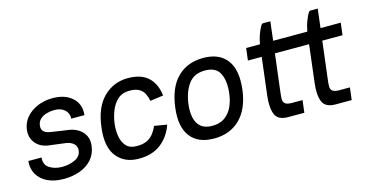

<svg xmlns="http://www.w3.org/2000/svg" viewBox="-69 -926 2352 1237"><g transform="rotate(-15 1107.0 -307.5)"><path d="M232 11Q168 11 123 -11Q78 -33 56 -71.5Q34 -110 39 -160H127Q122 -112 157 -89.5Q192 -67 240 -67Q289 -67 327.5 -85.5Q366 -104 370 -142Q373 -169 354.5 -186.5Q336 -204 303 -209Q277 -212 244.5 -216.5Q212 -221 186 -224Q133 -233 104.5 -269.5Q76 -306 82 -357Q88 -404 118 -438.5Q148 -473 194 -492Q240 -511 294 -511Q375 -511 423.5 -468.5Q472 -426 465 -352H377Q379 -388 354 -411Q329 -434 285 -434Q260 -434 234.5 -427Q209 -420 191 -404Q173 -388 170 -361Q163 -311 229 -303Q234 -302 254.5 -299Q275 -296 300.5 -292Q326 -288 344 -286Q402 -276 433.5 -239.5Q465 -203 458 -149Q451 -95 419 -59.5Q387 -24 338 -6.5Q289 11 232 11Z M731 10Q637 10 585.5 -55Q534 -120 550 -247Q566 -379 633.5 -444.5Q701 -510 795 -510Q884 -510 931 -466Q978 -422 987 -343L899 -331Q894 -357 883 -379.5Q872 -402 849 -415.5Q826 -429 785 -429Q736 -429 705.5 -401Q675 -373 659 -331Q643 -289 638 -247Q633 -208 639 -167.5Q645 -127 668.5 -99.5Q692 -72 741 -72Q783 -72 810 -86Q837 -100 853.5 -122.5Q870 -145 880 -169L964 -155Q937 -78 878.5 -33.5Q820 11 731 10Z M1042 -245Q1058 -377 1125 -443.5Q1192 -510 1298 -510Q1404 -510 1455 -443.5Q1506 -377 1490 -245Q1474 -121 1407 -55.5Q1340 10 1234 10Q1128 10 1077.5 -55.5Q1027 -121 1042 -245ZM1244 -72Q1293 -72 1326 -95Q1359 -118 1377.5 -157Q1396 -196 1402 -245Q1412 -326 1387 -377.5Q1362 -429 1288 -429Q1215 -429 1177.5 -377.5Q1140 -326 1130 -245Q1124 -196 1132.5 -157Q1141 -118 1168 -95Q1195 -72 1244 -72Z M1583 -500H1675V-501Q1677 -513 1682.5 -534Q1688 -555 1696.5 -576Q1705 -597 1713 -611.5Q1721 -626 1728 -626H1778L1763 -500H1991V-501Q1993 -513 1998.5 -534Q2004 -555 2012.5 -576Q2021 -597 2029 -611.5Q2037 -626 2044 -626H2094L2079 -500H2214L2204 -419H2069L2038 -164Q2035 -141 2035 -122Q2035 -103 2047.5 -92.5Q2060 -82 2092 -82H2163L2153 0H2045Q1977 0 1959 -46Q1941 -92 1951 -170L1981 -419H1753L1722 -164Q1719 -141 1719 -122Q1719 -103 1731.5 -92.5Q1744 -82 1776 -82H1847L1837 0H1729Q1661 0 1643 -46Q1625 -92 1635 -170L1665 -419H1573Z"/></g></svg>

Font: Haskoy Medium
Style: Italic
Weight: 500
Designer: Ertekin Erdin
Foundry: Ertekin Erdin
Version: Version 2.000; ttfautohint (v1.8.4.7-5d5b)